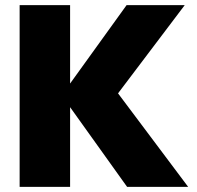

<svg xmlns="http://www.w3.org/2000/svg" viewBox="-20 -725 766 745"><path d="M56.2 0V-705.1H252V-400.9L471.2 -705.1H696.8L438 -362.8L710 0H473.1L252 -309.1V0Z"/></svg>

Font: Poppins ExtraBold
Style: Regular
Weight: 800
Designer: Ninad Kale (Devanagari), Jonny Pinhorn (Latin)
Foundry: Indian Type Foundry
Version: 4.004